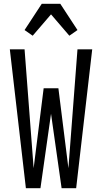

<svg xmlns="http://www.w3.org/2000/svg" viewBox="-20 -996 540 1016"><path d="M117 0 32 -735H110L158 -106L211 -529H289L342 -106L390 -735H468L383 0H306L250 -394L194 0ZM153 -807 110 -837 201 -976H299L390 -837L347 -807L250 -920Z"/></svg>

Font: Iosevka SS18
Style: Regular
Weight: 400
Monospace: yes
Designer: Belleve Invis
Foundry: Belleve Invis
Version: Version 25.1.1; ttfautohint (v1.8.4)